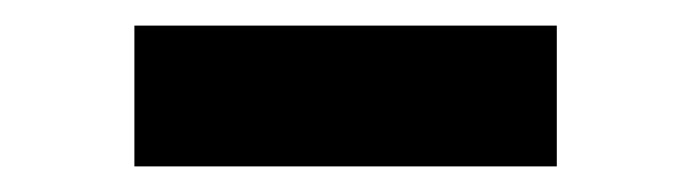

<svg xmlns="http://www.w3.org/2000/svg" viewBox="-20 -760 540 150"><path d="M85 -630V-740H415V-630Z"/></svg>

Font: Literata 7pt
Style: Bold
Weight: 700
Designer: Latin by Veronika Burian and Jose Scaglione. Greek by Irene Vlachou. Cyrillic by Vera Evstafieva.
Foundry: TypeTogether
Version: Version 3.002